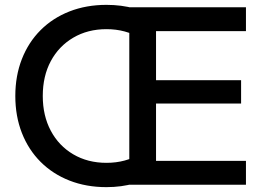

<svg xmlns="http://www.w3.org/2000/svg" viewBox="-20 -760 1100 790"><path d="M418 10Q335 10 266 -17Q197 -44 147 -94Q97 -144 70 -213Q43 -282 43 -365Q43 -448 70 -517Q97 -586 147 -636Q197 -686 266 -713Q335 -740 418 -740Q480 -740 534 -725Q588 -710 632 -681L557 -603Q528 -621 493 -630.5Q458 -640 418 -640Q341 -640 281.5 -605Q222 -570 189 -508.5Q156 -447 156 -365Q156 -284 189 -222Q222 -160 281.5 -125Q341 -90 418 -90Q458 -90 493 -99.5Q528 -109 557 -127L632 -49Q588 -21 534 -5.5Q480 10 418 10ZM512 0V-730H992V-632H622V-430H972V-334H622V-98H992V0Z"/></svg>

Font: M PLUS 2 Medium
Style: Regular
Weight: 500
Designer: Coji Morishita
Foundry: UNDERFOREST DESIGN
Version: Version 1.001